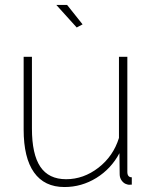

<svg xmlns="http://www.w3.org/2000/svg" viewBox="-20 -751 621 781"><path d="M209 -731H252.9L315.9 -651.9L292 -639.2ZM76.2 -224.1V-520H109.9V-228Q109.9 -123.5 144 -72.8Q178.2 -22 249 -22Q319.8 -22 380.4 -68.8Q440.9 -115.7 463.9 -189.9V-520H498V-51.8Q498 -29.8 516.1 -29.8V0Q502.9 1.5 497.1 -1Q484.4 -3.9 475.6 -15.6Q466.8 -27.3 466.8 -42L465.8 -127.9Q432.1 -64.5 372.1 -27.3Q312 9.8 242.2 9.8Q160.6 9.8 118.4 -49.6Q76.2 -108.9 76.2 -224.1Z"/></svg>

Font: Rawline ExtraLight
Style: Regular
Weight: 275
Designer: Matt McInerney, Pablo Impallari, Rodrigo Fuenzalida
Foundry: Matt McInerney, Pablo Impallari, Rodrigo Fuenzalida
Version: Version 4.020;PS 004.020;hotconv 1.0.88;makeotf.lib2.5.64775